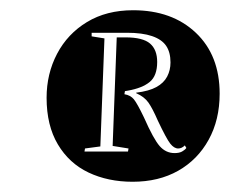

<svg xmlns="http://www.w3.org/2000/svg" viewBox="-20 -766 470 375"><path d="M239 -411Q191 -411 153 -429Q115 -447 93 -484Q71 -521 71 -575Q71 -622 91.5 -661Q112 -700 150 -723Q188 -746 240 -746Q316 -746 362.5 -702Q409 -658 409 -583Q409 -532 387.5 -493Q366 -454 328 -432.5Q290 -411 239 -411ZM321 -467Q330 -467 335.5 -470Q341 -473 344 -477L341 -482Q335 -476 328 -476Q320 -476 312.5 -485.5Q305 -495 288 -531Q278 -554 270 -565.5Q262 -577 246 -584V-585Q271 -588 285.5 -596Q300 -604 306.5 -616.5Q313 -629 313 -644Q313 -664 304.5 -676.5Q296 -689 277 -695.5Q258 -702 228 -702H159V-695L184 -691L176 -480L146 -476L145 -470H230L231 -476L200 -481L208 -693H225Q259 -693 273 -681Q287 -669 287 -645Q287 -618 272.5 -606Q258 -594 230 -589L224 -588L223 -582Q235 -580 241.5 -572Q248 -564 261 -537Q280 -494 292 -480.5Q304 -467 321 -467Z"/></svg>

Font: Literata 60pt ExtraLight
Style: Italic
Weight: 250
Italic angle: -2°
Designer: Latin by Veronika Burian and Jose Scaglione. Greek by Irene Vlachou. Cyrillic by Vera Evstafieva
Foundry: TypeTogether
Version: Version 3.103;gftools[0.9.29]